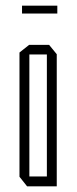

<svg xmlns="http://www.w3.org/2000/svg" viewBox="-20 -660 271 680"><path d="M76 0 49 -34V-474L83 -501H154L181 -468V0ZM84 -467V-35H146V-467ZM58 -612V-640H183V-612Z"/></svg>

Font: Foldit Thin ExtraLight
Style: Regular
Weight: 250
Version: Version 1.003